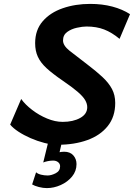

<svg xmlns="http://www.w3.org/2000/svg" viewBox="-20 -738 694 995"><path d="M653.8 -664.6 599.6 -536.6Q559.6 -569.8 519.8 -585.2Q480 -600.6 428.2 -600.6Q407.2 -600.6 378.4 -594.2Q349.6 -587.9 328.1 -572.3Q306.6 -556.6 306.6 -528.3Q306.6 -502 340.3 -475.1Q374 -448.2 430.2 -405.8Q478 -369.6 510.7 -339.1Q543.5 -308.6 560.3 -276.9Q577.1 -245.1 577.1 -204.6Q577.1 -132.8 538.3 -84.5Q499.5 -36.1 432.4 -12Q365.2 12.2 279.8 12.2Q247.1 12.2 210.2 2.7Q173.3 -6.8 138.2 -22.2Q103 -37.6 75.2 -55.9Q47.4 -74.2 32.7 -92.3L89.8 -225.1Q110.8 -195.8 146.5 -168.5Q182.1 -141.1 223.9 -123.8Q265.6 -106.4 304.7 -106.4Q358.9 -106.4 395.5 -126.7Q432.1 -147 432.1 -182.6Q432.1 -200.7 421.1 -219.5Q410.2 -238.3 382.1 -262.5Q354 -286.6 303.2 -321.3Q252.4 -356 221.4 -384.5Q190.4 -413.1 176.3 -443.6Q162.1 -474.1 162.1 -514.2Q162.1 -582.5 201.2 -627.7Q240.2 -672.9 305.2 -695.3Q370.1 -717.8 447.3 -717.8Q509.8 -717.8 562.3 -703.9Q614.7 -689.9 653.8 -664.6ZM235.4 -24.4H306.2L288.6 50.8Q293.5 49.8 299.1 49.1Q304.7 48.3 312.5 48.3Q343.3 48.3 359.9 67.1Q376.5 85.9 376.5 112.3Q376.5 148.9 353.3 177Q330.1 205.1 294.7 220.9Q259.3 236.8 222.7 236.8Q203.6 236.8 181.6 231.2Q159.7 225.6 146.5 217.8L167 154.8Q175.8 163.1 192.6 167.2Q209.5 171.4 226.6 171.4Q246.1 171.4 268.8 159.7Q291.5 147.9 291.5 123.5Q291.5 110.8 281.2 102.5Q271 94.2 255.4 94.2Q241.7 94.2 227.3 97.2Q212.9 100.1 204.1 104Z"/></svg>

Font: Andika
Style: Bold Italic
Weight: 700
Italic angle: -14°
Designer: Victor Gaultney, Annie Olsen, Julie Remington, Don Collingsworth, Eric Hays, Becca Hirsbrunner
Foundry: SIL International
Version: Version 6.101